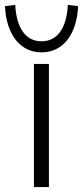

<svg xmlns="http://www.w3.org/2000/svg" viewBox="-55 -761 338 781"><path d="M83 0H144V-501H83ZM114 -548C200 -548 257 -619 263 -736L221 -741C216 -646 178 -593 114 -593C50 -593 12 -646 7 -741L-35 -736C-29 -619 28 -548 114 -548Z"/></svg>

Font: Poppy and Pepper Light
Style: Regular
Weight: 300
Designer: Thy Ha
Foundry: Thy Ha
Version: Version 0.001;Glyphs 3.2 (3227)